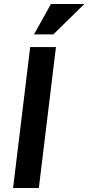

<svg xmlns="http://www.w3.org/2000/svg" viewBox="-20 -934 439 954"><path d="M233 -914H399L245 -763H149ZM130 -700H258L173 0H45Z"/></svg>

Font: Haskoy Bold
Style: Italic
Weight: 700
Designer: Ertekin Erdin
Foundry: Ertekin Erdin
Version: Version 2.000; ttfautohint (v1.8.4.7-5d5b)